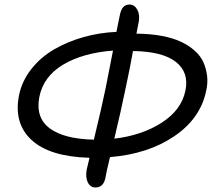

<svg xmlns="http://www.w3.org/2000/svg" viewBox="-20 -808 931 843"><path d="M398.9 15.1Q376.5 15.1 365.5 -7.3Q354.5 -29.8 360.8 -64Q362.3 -71.8 373 -115.2Q198.7 -120.1 119.4 -192.6Q40 -265.1 63 -387.2Q75.7 -451.7 117.4 -504.6Q159.2 -557.6 218.8 -591.8Q278.3 -626 348.1 -645.5Q418 -665 491.2 -668Q493.7 -679.7 498.5 -704.1Q503.4 -728.5 505.9 -740.2Q510.3 -764.2 520.5 -776.1Q530.8 -788.1 548.8 -788.1Q569.8 -788.1 582 -767.1Q594.2 -746.1 589.8 -715.8Q582.5 -680.7 579.1 -660.2Q640.1 -659.7 689.9 -650.4Q739.7 -641.1 774.9 -624.5Q810.1 -607.9 835.7 -584.7Q861.3 -561.5 873.5 -533.7Q885.7 -505.9 889.4 -473.9Q893.1 -441.9 884.8 -407.2Q859.4 -287.1 744.6 -209.5Q629.9 -131.8 462.9 -118.2Q448.7 -60.5 441.9 -22.9Q432.6 15.1 398.9 15.1ZM152.8 -382.8Q135.3 -291.5 198.2 -244.6Q261.2 -197.8 392.1 -194.8Q428.7 -345.7 443.8 -420.9Q449.7 -449.2 460.2 -504.6Q470.7 -560.1 476.1 -585.9Q343.8 -575.7 257.3 -524.2Q170.9 -472.7 152.8 -382.8ZM530.8 -417Q512.2 -326.2 481.9 -199.2Q602.5 -213.4 689.5 -269Q776.4 -324.7 793.9 -409.2Q811 -489.3 752.9 -535.6Q694.8 -582 564 -584Q550.8 -509.8 530.8 -417Z"/></svg>

Font: Shantell Sans Normal
Style: Italic
Weight: 400
Italic angle: -11.31°
Designer: Stephen Nixon, Anya Danilova, Shantell Martin
Foundry: Arrow Type
Version: Version 1.006;[559af2be0]